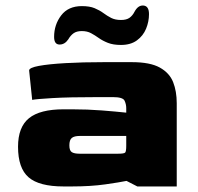

<svg xmlns="http://www.w3.org/2000/svg" viewBox="-20 -672 712 692"><path d="M209 0Q121 0 83 -33Q45 -66 45 -143Q45 -214 84.5 -246Q124 -278 209 -278H240Q296 -278 347 -274Q398 -270 435 -266V-282Q435 -296 429 -309Q423 -322 387 -322H337Q228 -322 169 -318.5Q110 -315 96 -312L85 -418Q85 -428 120 -434.5Q155 -441 216 -444.5Q277 -448 355 -448H455Q521 -448 556 -428.5Q591 -409 604 -376Q617 -343 617 -300V0H475L436 -20Q412 -15 359.5 -7.5Q307 0 239 0ZM267 -118H405Q427 -118 431 -122Q435 -126 435 -147V-182H267Q248 -182 239 -175Q230 -168 230 -148Q230 -129 239 -123.5Q248 -118 267 -118ZM416 -510Q388 -510 369 -517.5Q350 -525 336 -535Q322 -545 308 -552.5Q294 -560 275 -560Q256 -560 245 -552Q234 -544 226 -530Q213 -511 194 -511.5Q175 -512 175 -539Q175 -583 200.5 -616.5Q226 -650 275 -650Q303 -650 321 -642.5Q339 -635 352.5 -625Q366 -615 380.5 -607.5Q395 -600 416 -600Q436 -600 447 -608Q458 -616 465 -630Q478 -654 497.5 -652Q517 -650 517 -621Q517 -594 506.5 -568.5Q496 -543 473.5 -526.5Q451 -510 416 -510Z"/></svg>

Font: Goldman
Style: Bold
Weight: 700
Designer: Jaikishan Patel
Version: Version 1.000; ttfautohint (v1.8.3)